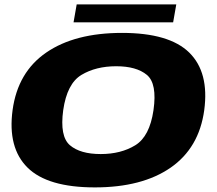

<svg xmlns="http://www.w3.org/2000/svg" viewBox="-20 -828 967 855"><path d="M402.5 6.5Q612.5 6.5 739.5 -81.2Q866.5 -169 889.5 -337.5Q912 -506 822.8 -593.8Q733.5 -681.5 523.5 -681.5Q313.5 -681.5 186.2 -594.2Q59 -507 36 -337.5Q13.5 -170 102.5 -81.8Q191.5 6.5 402.5 6.5ZM428.5 -142Q337.5 -142 291.5 -181.2Q245.5 -220.5 261.5 -337.5Q278.5 -456 342.8 -494.5Q407 -533 497.5 -533Q587.5 -533 634 -494.5Q680.5 -456 663.5 -337.5Q646.5 -220.5 582.5 -181.2Q518.5 -142 428.5 -142ZM307.5 -728.5H751L765 -808.5H321.5Z"/></svg>

Font: Anybody Expanded ExtraBold
Style: Italic
Weight: 800
Width: 7
Italic angle: -10°
Version: Version 1.113;gftools[0.9.25]